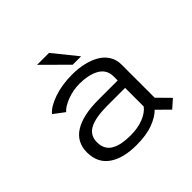

<svg xmlns="http://www.w3.org/2000/svg" viewBox="-170 -862 1051 1051"><g transform="rotate(-45 355.0 -337.0)"><path d="M451 -547.5H386L247.5 -685H340ZM597 11.5 529 -56Q502.5 -28.5 451.2 -8.8Q400 11 321.5 11Q218.5 11 160 -30.5Q101.5 -72 101.5 -153Q101.5 -232.5 165.5 -272.5Q229.5 -312.5 349 -312.5H499V-345Q499 -372.5 485.8 -393Q472.5 -413.5 449.2 -425.2Q426 -437 398.2 -442.5Q370.5 -448 338.5 -448Q288.5 -448 242.5 -430.2Q196.5 -412.5 177 -389.5L114.5 -436.5Q140.5 -468 203 -490Q265.5 -512 346.5 -512Q392.5 -512 433 -502.8Q473.5 -493.5 505.8 -475.2Q538 -457 556.8 -427.2Q575.5 -397.5 575.5 -359.5V-102.5L645.5 -31.5ZM337 -49.5Q394 -49.5 436.5 -66.8Q479 -84 499 -111V-255H360.5Q270.5 -255 225 -231.2Q179.5 -207.5 179.5 -153Q179.5 -124 191.2 -103.2Q203 -82.5 225 -71Q247 -59.5 274.2 -54.5Q301.5 -49.5 337 -49.5Z"/></g></svg>

Font: League Mono Light
Style: Regular
Weight: 300
Width: 6
Designer: Tyler Finck
Foundry: The League of Moveable Type / Tyler Finck
Version: Version 2.210